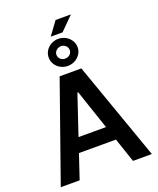

<svg xmlns="http://www.w3.org/2000/svg" viewBox="-188 -1186 1070 1298"><g transform="rotate(-20 346.5 -537.0)"><path d="M19.5 0 268.6 -707H424.8L674.8 0H539.1L480 -174.8H213.9L155.3 0ZM445.8 -277.3 349.6 -562.5H343.8L248 -277.3ZM373 -1074.2H483.4L388.7 -979.5H303.7ZM242.2 -850.6Q242.2 -877.4 256.1 -899.7Q270 -921.9 293.7 -935.1Q317.4 -948.2 345.7 -948.2Q374 -948.2 397.9 -935.1Q421.9 -921.9 436 -899.7Q450.2 -877.4 450.2 -850.6Q450.2 -824.2 436 -802Q421.9 -779.8 397.9 -766.8Q374 -753.9 345.7 -753.9Q317.4 -753.9 293.7 -766.8Q270 -779.8 256.1 -802Q242.2 -824.2 242.2 -850.6ZM393.6 -850.6Q393.6 -869.1 379.9 -882.3Q366.2 -895.5 345.7 -895.5Q325.7 -894.5 311.8 -881.6Q297.9 -868.7 297.9 -850.6Q297.9 -832 311.8 -819.1Q325.7 -806.2 345.7 -806.6Q365.7 -806.2 379.6 -819.1Q393.6 -832 393.6 -850.6Z"/></g></svg>

Font: WEMIX Pretendard SemiBold
Style: Regular
Weight: 600
Designer: Base glyphs from Inter by Rasmus Andersson; Hangeul glyphs from Noto Sans CJK(Source Han Sans) by Jang Soo-young and Kan
Foundry: Kil Hyung-jin
Version: Version 1.000